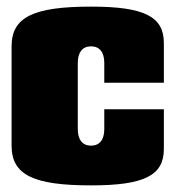

<svg xmlns="http://www.w3.org/2000/svg" viewBox="-20 -550 530 580"><path d="M475 -300V-420C475 -500 416 -530 255 -530C80 -530 15 -498 15 -410V-110C15 -22 80 10 255 10C416 10 475 -20 475 -100V-220H295V-160C295 -128 281 -110 255 -110C229 -110 215 -128 215 -160V-360C215 -392 229 -410 255 -410C281 -410 295 -392 295 -360V-300Z"/></svg>

Font: MikodacsPCS
Style: Regular
Weight: 900
Designer: gluk (gluksza@wp.pl)
Foundry: gluk (gluksza@wp.pl)
Version: Version 0.27